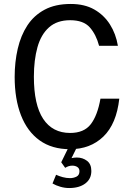

<svg xmlns="http://www.w3.org/2000/svg" viewBox="-20 -735 658 969"><path d="M575 -504H480Q465 -561 433 -597Q401 -633 334 -633Q268 -633 227.5 -597Q187 -561 169 -496.5Q151 -432 151 -348Q151 -206 198 -135Q245 -64 334 -64Q404 -64 438 -108Q472 -152 487 -237H582Q568 -110 502 -46Q436 18 333 18Q242 18 180 -26.5Q118 -71 86 -153Q54 -235 54 -347Q54 -422 69.5 -489Q85 -556 118 -606.5Q151 -657 205 -686Q259 -715 337 -715Q407 -715 456 -687Q505 -659 535 -611.5Q565 -564 575 -504ZM289 84 336 -12H378L341 63Q354 60 368 60Q397 60 419 76.5Q441 93 441 128Q441 168 410.5 191Q380 214 329 214Q307 214 284.5 207.5Q262 201 245 191L263 147Q278 154 296.5 159Q315 164 333 164Q351 164 366 156.5Q381 149 381 129Q381 115 370.5 108Q360 101 345 101Q326 101 309 112Z"/></svg>

Font: Fragment Mono SC
Style: Regular
Weight: 400
Monospace: yes
Designer: Wei Huang based on Nimbus Sans by URW Studio, based on Helvetica by Max Miedinger.
Foundry: Wei Huang
Version: Version 1.012; ttfautohint (v1.8.4.7-5d5b)